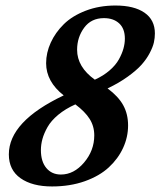

<svg xmlns="http://www.w3.org/2000/svg" viewBox="-20 -671 584 699"><path d="M169.4 7.8Q97.2 7.8 54.7 -22.2Q12.2 -52.2 12.2 -108.9Q12.2 -229 211.9 -323.7Q147.9 -374 147.9 -440.9Q147.9 -479 164.8 -515.9Q181.6 -552.7 212.4 -583Q243.2 -613.3 292.2 -632.1Q341.3 -650.9 400.4 -650.9Q468.3 -650.9 506.1 -624.8Q543.9 -598.6 543.9 -549.3Q543.9 -533.2 540.3 -516.6Q536.6 -500 525.1 -478Q513.7 -456.1 495.4 -435.5Q477.1 -415 445.3 -392.1Q413.6 -369.1 371.6 -349.1Q410.6 -320.3 428.5 -288.1Q446.3 -255.9 446.3 -214.4Q446.3 -171.9 428.2 -132.6Q410.2 -93.3 376.2 -61.8Q342.3 -30.3 288.6 -11.2Q234.9 7.8 169.4 7.8ZM325.2 -380.9Q356.4 -395 378.9 -414.6Q401.4 -434.1 412.8 -454.8Q424.3 -475.6 429.4 -494.1Q434.6 -512.7 434.6 -530.3Q434.6 -566.9 413.8 -585.9Q393.1 -605 358.4 -605Q312 -605 286.4 -570.1Q260.7 -535.2 260.7 -489.7Q260.7 -427.2 325.2 -380.9ZM201.7 -35.6Q249 -35.6 286.1 -79.3Q323.2 -123 323.2 -178.2Q323.2 -211.4 306.4 -238Q289.6 -264.6 254.4 -291Q218.3 -274.9 192.1 -253.2Q166 -231.4 153.1 -208.5Q140.1 -185.5 134.5 -165Q128.9 -144.5 128.9 -124.5Q128.9 -83 148.7 -59.3Q168.5 -35.6 201.7 -35.6Z"/></svg>

Font: Elstob 10pt
Style: Bold Italic
Weight: 700
Italic angle: -20°
Designer: Peter S. Baker
Version: Version 1.015